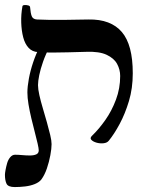

<svg xmlns="http://www.w3.org/2000/svg" viewBox="-41 -671 591 778"><path d="M400 -101Q393 -92 378.5 -90.5Q364 -89 350 -93Q336 -97 329 -104.5Q322 -112 333 -122Q360 -148 386 -185Q412 -222 429 -267.5Q446 -313 446 -363Q446 -389 433.5 -412Q421 -435 391 -449Q361 -463 309 -461Q268 -460 234 -459Q200 -458 170 -458Q140 -458 113 -460Q90 -461 75 -477Q60 -493 53 -520Q46 -547 45 -580Q44 -613 50 -646Q51 -650 58.5 -650.5Q66 -651 73.5 -649Q81 -647 81 -641Q83 -616 88 -604.5Q93 -593 109 -592Q134 -591 159 -590.5Q184 -590 221.5 -590.5Q259 -591 317 -592Q363 -593 397 -580Q431 -567 453 -541Q475 -515 486 -473.5Q497 -432 497 -374Q497 -313 481.5 -261.5Q466 -210 444 -169Q422 -128 400 -101ZM19 87Q-8 87 -14.5 73.5Q-21 60 -21 37Q-21 31 -18.5 17.5Q-16 4 -12 -10Q-8 -24 0.5 -34Q9 -44 20 -44Q33 -44 49 -42.5Q65 -41 80.5 -41Q96 -41 106 -45.5Q116 -50 116 -62Q116 -69 111.5 -89Q107 -109 100 -135.5Q93 -162 86 -191.5Q79 -221 74.5 -248Q70 -275 70 -296Q70 -320 76 -352.5Q82 -385 93.5 -419Q105 -453 120 -482L161 -483Q144 -451 133.5 -421Q123 -391 118 -366.5Q113 -342 113 -326Q113 -310 118.5 -285.5Q124 -261 132.5 -232.5Q141 -204 149 -175.5Q157 -147 162.5 -124Q168 -101 168 -87Q168 -69 163 -42Q158 -15 149 11.5Q140 38 126 57Q117 68 99.5 75Q82 82 60.5 84.5Q39 87 19 87Z"/></svg>

Font: Noto Rashi Hebrew Medium
Style: Regular
Weight: 500
Version: Version 1.006